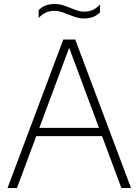

<svg xmlns="http://www.w3.org/2000/svg" viewBox="-20 -937 690 957"><path d="M17.5 0 295.5 -740H355L633 0H585L318.5 -715.5H331L64.5 0ZM144.5 -258.5 157 -299.5H493.5L505.5 -258.5ZM398.5 -845Q376.5 -845 356.5 -851.5Q336.5 -858 318 -865.5Q301.5 -872.5 285.2 -877.8Q269 -883 252 -883Q227 -883 208.2 -874.2Q189.5 -865.5 172.5 -847.5V-886Q186.5 -901.5 206.2 -909.2Q226 -917 252.5 -917Q274.5 -917 294.5 -910.8Q314.5 -904.5 333 -896.5Q349.5 -890 365.8 -884.5Q382 -879 399 -879Q424 -879 443 -887.8Q462 -896.5 478.5 -914.5V-876Q465 -861 445.2 -853Q425.5 -845 398.5 -845Z"/></svg>

Font: Encode Sans SC ExtraLight
Style: Regular
Weight: 250
Designer: Multiple Designers
Foundry: Impallari Type
Version: Version 3.002